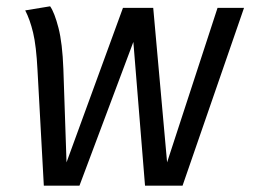

<svg xmlns="http://www.w3.org/2000/svg" viewBox="-20 -589 803 609"><path d="M754 -564 559 0H440L403 -456L232 0H119L99 -366Q95 -444 85 -485.5Q75 -527 60 -556L139 -569Q153 -549 165.5 -500.5Q178 -452 181 -370L191 -74L370 -564H466L510 -74L670 -564Z"/></svg>

Font: FiraGO
Style: Italic
Weight: 400
Italic angle: -8°
Designer: bBox Type GmbH
Foundry: bBox Type GmbH
Version: Version 1.001